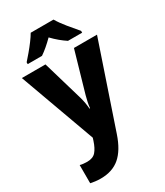

<svg xmlns="http://www.w3.org/2000/svg" viewBox="-242 -862 1028 1197"><g transform="rotate(-30 271.5 -263.0)"><path d="M1 -549H171L256 -259Q268 -217 271 -173H275Q277 -194 281.5 -215Q286 -236 292 -258L376 -549H542L339 50Q306 148 252.5 194Q199 240 115 240Q92 240 74.5 237.5Q57 235 42 232V101Q52 104 66 105.5Q80 107 94 107Q135 107 156 83Q177 59 192 13L198 -6ZM354 -766Q374 -732 407.5 -691Q441 -650 468 -619V-606H366Q343 -621 319.5 -640.5Q296 -660 272 -685Q247 -660 224 -640.5Q201 -621 179 -606H76V-619Q93 -638 115 -664Q137 -690 157.5 -717.5Q178 -745 190 -766Z"/></g></svg>

Font: Noto Sans Ethiopic SemiCondensed ExtraBold
Style: Regular
Weight: 800
Width: 4
Designer: Monotype Design Team
Foundry: Monotype Imaging Inc.
Version: Version 2.102; ttfautohint (v1.8.4.7-5d5b)